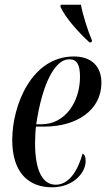

<svg xmlns="http://www.w3.org/2000/svg" viewBox="-20 -786 451 816"><path d="M360 -606H369L371 -614C353 -656 332 -722 324 -766H238L237 -757C258 -711 311 -651 360 -606ZM201 10C293 10 344 -53 344 -101C344 -122 338 -130 331 -133C310 -58 272 -1 217 -1C162 -1 129 -58 129 -178C129 -198 131 -238 133 -248H169C306 -248 411 -318 411 -434C411 -504 369 -546 294 -546C114 -546 32 -338 32 -191C32 -55 99 10 201 10ZM157 -258H134C159 -427 212 -534 274 -534C306 -534 320 -513 320 -460C320 -353 257 -258 157 -258Z"/></svg>

Font: Noto Serif Display ExtraCondensed Medium
Style: Italic
Weight: 500
Width: 2
Italic angle: -12°
Designer: Monotype Design Team
Foundry: Monotype Imaging Inc.
Version: Version 2.009